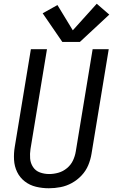

<svg xmlns="http://www.w3.org/2000/svg" viewBox="-20 -998 616 1026"><path d="M241 8Q272 8 303.5 2Q335 -4 364 -20Q393 -36 416 -60.5Q439 -85 451.5 -115Q464 -145 469 -176L561 -735H475L385 -189Q381 -164 370 -140.5Q359 -117 338 -99.5Q317 -82 292 -75Q267 -68 243 -68Q217 -68 193.5 -76.5Q170 -85 156.5 -105.5Q143 -126 141 -151Q139 -176 143 -202L231 -735H145L59 -214Q53 -179 55 -144Q57 -109 71.5 -79Q86 -49 112.5 -28.5Q139 -8 172.5 0Q206 8 241 8ZM313 -774H407L564 -920L497 -978L369 -836L287 -971L208 -927Z"/></svg>

Font: Iosevka Sparkle
Style: Italic
Weight: 400
Italic angle: -9°
Designer: Belleve Invis
Foundry: Belleve Invis
Version: Version 4.5.0; ttfautohint (v1.8.3)